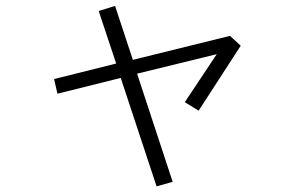

<svg xmlns="http://www.w3.org/2000/svg" viewBox="-20 -622 1040 664"><path d="M321.3 -584 377.9 -601.6 439.5 -415 775.4 -498 812.5 -463.9 667 -239.3 619.1 -268.6 729.5 -434.6 454.1 -367.2 577.1 6.8 521.5 22.5 397.5 -352.5 178.7 -297.9 167 -348.6 381.8 -402.3Z"/></svg>

Font: Gothic A1 Light
Style: Regular
Weight: 300
Version: Version 2.50